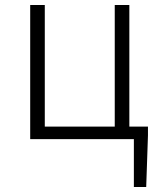

<svg xmlns="http://www.w3.org/2000/svg" viewBox="-20 -553 633 763"><path d="M494 -50V-533H436V-50H158V-533H100V0H512V190H561L568 -15V-50Z"/></svg>

Font: Noto Sans CJK Light
Style: Regular
Weight: 300
Designer: Ryoko NISHIZUKA (kana & ideographs); Paul D. Hunt (Latin, Greek & Cyrillic); Wenlong ZHANG (bopomofo); Sandoll Communica
Foundry: Adobe Systems Incorporated
Version: Version 1.000;PS 1;hotconv 1.0.78;makeotf.lib2.5.61930